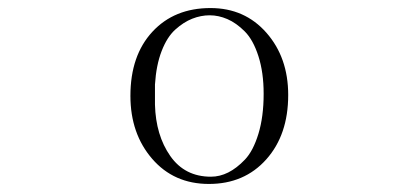

<svg xmlns="http://www.w3.org/2000/svg" viewBox="-20 -444 1040 477"><path d="M499 13Q412 13 358 -49.5Q304 -112 304 -206Q304 -306 358.5 -365Q413 -424 503 -424Q588 -424 642 -362.5Q696 -301 696 -208Q696 -109 641.5 -48Q587 13 499 13ZM635 -211Q635 -264 622 -304.5Q609 -345 588 -366Q567 -387 545 -396.5Q523 -406 501 -406Q479 -406 457.5 -397.5Q436 -389 415.5 -370.5Q395 -352 381.5 -317Q368 -282 365 -234V-184Q367 -108 403 -56.5Q439 -5 504 -5Q526 -5 547 -15.5Q568 -26 588.5 -47.5Q609 -69 622 -111.5Q635 -154 635 -211Z"/></svg>

Font: cwTeXMing
Style: Medium
Weight: 500
Version: Version 1.17